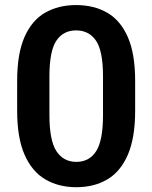

<svg xmlns="http://www.w3.org/2000/svg" viewBox="-20 -741 611 770"><path d="M522 -416.5V-296.9Q522 -188 492.7 -120.4Q463.4 -52.7 410.4 -21.5Q357.4 9.8 286.1 9.8Q215.3 9.8 161.9 -21.5Q108.4 -52.7 78.6 -120.4Q48.8 -188 48.8 -296.9V-416.5Q48.8 -525.9 78.4 -592.8Q107.9 -659.7 161.1 -690.2Q214.4 -720.7 285.2 -720.7Q356.4 -720.7 409.7 -690.2Q462.9 -659.7 492.4 -592.8Q522 -525.9 522 -416.5ZM393.1 -279.3V-434.6Q393.1 -536.6 365 -577.9Q336.9 -619.1 285.2 -619.1Q233.9 -619.1 206.1 -577.9Q178.2 -536.6 178.2 -434.6V-279.3Q178.2 -177.2 206.5 -134.5Q234.9 -91.8 286.1 -91.8Q337.9 -91.8 365.5 -134.5Q393.1 -177.2 393.1 -279.3Z"/></svg>

Font: Vazirmatn RD UI SemiBold
Style: Regular
Weight: 600
Designer: Saber Rastikerdar
Foundry: Saber Rastikerdar
Version: Version 33.003